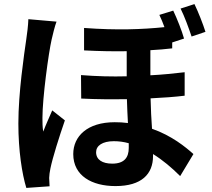

<svg xmlns="http://www.w3.org/2000/svg" viewBox="-20 -862 1040 941"><path d="M987 -706C975 -744 952 -803 933 -842L865 -820C885 -780 904 -727 919 -683ZM119 -768C118 -736 113 -698 109 -671C98 -595 70 -407 70 -257C70 -123 88 -10 109 59L223 51C222 37 221 20 221 10C221 -1 224 -22 227 -36C238 -90 270 -191 298 -272L236 -321C222 -288 205 -252 192 -217C188 -237 188 -264 188 -284C188 -383 218 -602 233 -668C237 -686 249 -736 257 -756ZM611 -137C611 -90 589 -60 530 -60C482 -60 451 -79 451 -116C451 -148 482 -170 538 -170C562 -170 586 -167 611 -160ZM885 -508C833 -502 777 -496 717 -493V-616C755 -618 791 -621 824 -625V-654L882 -673C871 -712 848 -770 829 -810L761 -789C770 -771 778 -750 786 -729C679 -718 553 -713 392 -725V-615C469 -611 538 -610 601 -611V-488C529 -486 454 -488 377 -494L378 -379C454 -375 530 -375 602 -376C603 -337 605 -297 607 -259C586 -262 564 -263 542 -263C408 -263 339 -194 339 -107C339 0 431 50 546 50C674 50 730 -9 730 -97V-107C777 -78 822 -40 863 1L928 -107C890 -141 822 -197 725 -231C722 -277 719 -326 718 -380C780 -383 836 -387 885 -393Z"/></svg>

Font: Genne Gothic Bold
Style: Regular
Weight: 700
Designer: Ryoko NISHIZUKA (kana & ideographs); Paul D. Hunt (Latin, Greek & Cyrillic); Wenlong ZHANG (bopomofo); Sandoll Communica
Foundry: Adobe Systems Incorporated
Version: Version 1.004;PS 1.004;hotconv 16.6.51;makeotf.lib2.5.65220